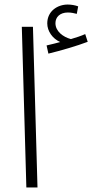

<svg xmlns="http://www.w3.org/2000/svg" viewBox="-20 -825 406 845"><path d="M193 -589C247 -602 319 -623 366 -641L355 -675C337 -667 316 -660 292 -653C258 -662 224 -687 224 -723C224 -750 244 -770 279 -770C293 -770 306 -767 318 -764L324 -797C311 -802 293 -805 278 -805C233 -805 188 -776 188 -722C188 -688 211 -655 245 -640C227 -635 211 -631 185 -625ZM96 0H145L125 -707H76Z"/></svg>

Font: Noto Sans Arabic UI Cn Lt
Style: Regular
Weight: 300
Width: 3
Designer: Monotype Design Team, Nadine Chahine and Nizar Qandah
Foundry: Monotype Imaging Inc.
Version: Version 2.010